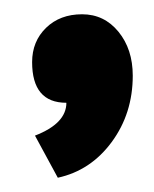

<svg xmlns="http://www.w3.org/2000/svg" viewBox="-20 -144 216 269"><path d="M61 105 29 46Q73 29 73 0Q25 0 25 -57Q25 -86 44.5 -105Q64 -124 95 -124Q126 -124 146 -99.5Q166 -75 166 -38Q166 15 136.5 55Q107 95 61 105Z"/></svg>

Font: Tajawal
Style: Bold
Weight: 700
Designer: Boutros Fonts
Foundry: Created by Boutros International 2017
Version: Version 1.700